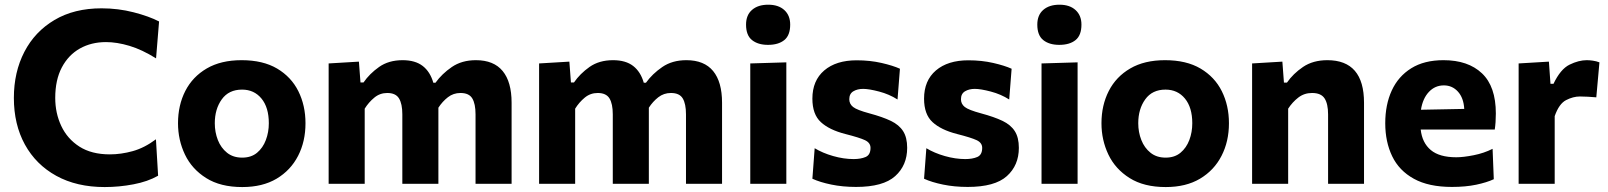

<svg xmlns="http://www.w3.org/2000/svg" viewBox="-20 -762 6667 796"><path d="M414 13.5Q298 13.5 213.5 -33Q129 -79.5 83.2 -162.8Q37.5 -246 37.5 -356Q37.5 -463 81 -547Q124.5 -631 206 -679.2Q287.5 -727.5 401 -727.5Q470 -727.5 534 -711Q598 -694.5 639.5 -673L627 -520Q568.5 -556.5 516.5 -572Q464.5 -587.5 419.5 -587.5Q358.5 -587.5 311 -560.8Q263.5 -534 236.2 -482.2Q209 -430.5 209 -356Q209 -293 234 -239.8Q259 -186.5 309.2 -154.2Q359.5 -122 435.5 -122Q482 -122 530.5 -135.5Q579 -149 626.5 -184.5L635.5 -33.5Q592.5 -9 533.2 2.2Q474 13.5 414 13.5Z M984.5 13.5Q894 13.5 834.8 -23.8Q775.5 -61 746.8 -121.2Q718 -181.5 718 -251Q718 -325.5 748.2 -384.8Q778.5 -444 837.2 -478.2Q896 -512.5 981.5 -512.5Q1070 -512.5 1128.8 -477.8Q1187.5 -443 1217 -383.8Q1246.5 -324.5 1246.5 -251Q1246.5 -175.5 1215.8 -115.8Q1185 -56 1126.8 -21.2Q1068.5 13.5 984.5 13.5ZM984 -108.5Q1021.5 -108.5 1045.8 -128.8Q1070 -149 1082.2 -181.5Q1094.5 -214 1094.5 -251Q1094.5 -316.5 1064 -353.5Q1033.5 -390.5 983.5 -390.5Q928.5 -390.5 899.5 -350.2Q870.5 -310 870.5 -251Q870.5 -214 883.2 -181.5Q896 -149 921.2 -128.8Q946.5 -108.5 984 -108.5Z M1342.5 0V-499L1468 -506.5L1474.5 -420H1487Q1512 -456.5 1551.8 -484.5Q1591.5 -512.5 1649 -512.5Q1701.5 -512.5 1732.5 -488.5Q1763.5 -464.5 1776.5 -419H1785.5Q1812 -456 1853.2 -484.2Q1894.5 -512.5 1953 -512.5Q2027 -512.5 2064 -467.5Q2101 -422.5 2101 -336V0H1951.5V-288Q1951.5 -331.5 1938 -354Q1924.5 -376.5 1889 -376.5Q1859.5 -376.5 1836.8 -358.8Q1814 -341 1797.5 -315.5V0H1648V-288Q1648 -331.5 1634.2 -354Q1620.5 -376.5 1585.5 -376.5Q1555 -376.5 1531.8 -357.2Q1508.5 -338 1492 -311.5V0Z M2215 0V-499L2340.5 -506.5L2347 -420H2359.5Q2384.5 -456.5 2424.2 -484.5Q2464 -512.5 2521.5 -512.5Q2574 -512.5 2605 -488.5Q2636 -464.5 2649 -419H2658Q2684.5 -456 2725.8 -484.2Q2767 -512.5 2825.5 -512.5Q2899.5 -512.5 2936.5 -467.5Q2973.5 -422.5 2973.5 -336V0H2824V-288Q2824 -331.5 2810.5 -354Q2797 -376.5 2761.5 -376.5Q2732 -376.5 2709.2 -358.8Q2686.5 -341 2670 -315.5V0H2520.5V-288Q2520.5 -331.5 2506.8 -354Q2493 -376.5 2458 -376.5Q2427.5 -376.5 2404.2 -357.2Q2381 -338 2364.5 -311.5V0Z M3090.5 0V-499L3240 -503.5V0ZM3164 -576Q3122.5 -576 3097.8 -595.8Q3073 -615.5 3073 -660Q3073 -699.5 3097.8 -721Q3122.5 -742.5 3165 -742.5Q3207.5 -742.5 3231.8 -720.2Q3256 -698 3256 -660Q3256 -615.5 3231.5 -595.8Q3207 -576 3164 -576Z M3529 13Q3473.5 13 3426.5 3.2Q3379.5 -6.5 3348 -21L3357.5 -147.5Q3390.5 -127.5 3434.2 -115Q3478 -102.5 3519 -102.5Q3548.5 -102.5 3568.8 -111.2Q3589 -120 3589 -149Q3589 -170 3566.2 -180.8Q3543.5 -191.5 3484.5 -206.5Q3418 -223.5 3383 -255.8Q3348 -288 3348 -353Q3348 -428 3397.2 -470Q3446.5 -512 3531.5 -512Q3587 -512 3634.8 -501Q3682.5 -490 3711 -477L3701 -349.5Q3666.5 -371.5 3624.5 -382.5Q3582.5 -393.5 3558.5 -393.5Q3534.5 -393.5 3517.8 -383.5Q3501 -373.5 3501 -350.5Q3501 -331 3516.8 -318.5Q3532.5 -306 3584.5 -292Q3638.5 -277.5 3673 -261Q3707.5 -244.5 3724.2 -218.2Q3741 -192 3741 -149Q3741 -76.5 3691.2 -31.8Q3641.5 13 3529 13Z M3992 13Q3936.5 13 3889.5 3.2Q3842.5 -6.5 3811 -21L3820.5 -147.5Q3853.5 -127.5 3897.2 -115Q3941 -102.5 3982 -102.5Q4011.5 -102.5 4031.8 -111.2Q4052 -120 4052 -149Q4052 -170 4029.2 -180.8Q4006.5 -191.5 3947.5 -206.5Q3881 -223.5 3846 -255.8Q3811 -288 3811 -353Q3811 -428 3860.2 -470Q3909.5 -512 3994.5 -512Q4050 -512 4097.8 -501Q4145.5 -490 4174 -477L4164 -349.5Q4129.5 -371.5 4087.5 -382.5Q4045.5 -393.5 4021.5 -393.5Q3997.5 -393.5 3980.8 -383.5Q3964 -373.5 3964 -350.5Q3964 -331 3979.8 -318.5Q3995.5 -306 4047.5 -292Q4101.5 -277.5 4136 -261Q4170.5 -244.5 4187.2 -218.2Q4204 -192 4204 -149Q4204 -76.5 4154.2 -31.8Q4104.5 13 3992 13Z M4298 0V-499L4447.5 -503.5V0ZM4371.5 -576Q4330 -576 4305.2 -595.8Q4280.5 -615.5 4280.5 -660Q4280.5 -699.5 4305.2 -721Q4330 -742.5 4372.5 -742.5Q4415 -742.5 4439.2 -720.2Q4463.5 -698 4463.5 -660Q4463.5 -615.5 4439 -595.8Q4414.5 -576 4371.5 -576Z M4813 13.5Q4722.5 13.5 4663.2 -23.8Q4604 -61 4575.2 -121.2Q4546.5 -181.5 4546.5 -251Q4546.5 -325.5 4576.8 -384.8Q4607 -444 4665.8 -478.2Q4724.5 -512.5 4810 -512.5Q4898.5 -512.5 4957.2 -477.8Q5016 -443 5045.5 -383.8Q5075 -324.5 5075 -251Q5075 -175.5 5044.2 -115.8Q5013.5 -56 4955.2 -21.2Q4897 13.5 4813 13.5ZM4812.5 -108.5Q4850 -108.5 4874.2 -128.8Q4898.5 -149 4910.8 -181.5Q4923 -214 4923 -251Q4923 -316.5 4892.5 -353.5Q4862 -390.5 4812 -390.5Q4757 -390.5 4728 -350.2Q4699 -310 4699 -251Q4699 -214 4711.8 -181.5Q4724.5 -149 4749.8 -128.8Q4775 -108.5 4812.5 -108.5Z M5171 0V-499L5296.5 -506.5L5303 -419.5H5315.5Q5341 -456.5 5382.2 -484.5Q5423.5 -512.5 5483 -512.5Q5635 -512.5 5635 -336V0H5486V-288Q5486 -331.5 5471.5 -354Q5457 -376.5 5419.5 -376.5Q5387 -376.5 5362.5 -357.5Q5338 -338.5 5320.5 -311.5V0Z M5999.5 13Q5903 13 5841.8 -20.8Q5780.5 -54.5 5751.8 -114.2Q5723 -174 5723 -251Q5723 -328 5750 -386.8Q5777 -445.5 5830.8 -479Q5884.5 -512.5 5964.5 -512.5Q6066.5 -512.5 6124 -458Q6181.5 -403.5 6181.5 -291.5Q6181.5 -254 6177 -225H5870Q5876 -170 5911.8 -140Q5947.5 -110 6017.5 -110Q6047 -110 6089.8 -118.5Q6132.5 -127 6168 -145L6173 -19Q6144 -5.5 6100 3.8Q6056 13 5999.5 13ZM5966 -408Q5929.5 -408 5904 -381Q5878.5 -354 5871 -307L6050.5 -310.5Q6048 -356 6024.5 -382Q6001 -408 5966 -408Z M6276 0V-499L6401.5 -506.5L6408 -414.5H6420.5Q6449.5 -475.5 6487.2 -494Q6525 -512.5 6558.5 -512.5Q6569.5 -512.5 6583.8 -510.5Q6598 -508.5 6611 -503.5L6598 -358.5Q6578.5 -360 6563 -361Q6547.5 -362 6530 -362Q6502 -362 6472.8 -347Q6443.5 -332 6425.5 -280.5V0Z"/></svg>

Font: Commissioner
Style: Bold
Weight: 700
Designer: Kostas Bartsokas
Foundry: Kostas Bartsokas
Version: Version 1.000; ttfautohint (v1.8.3)